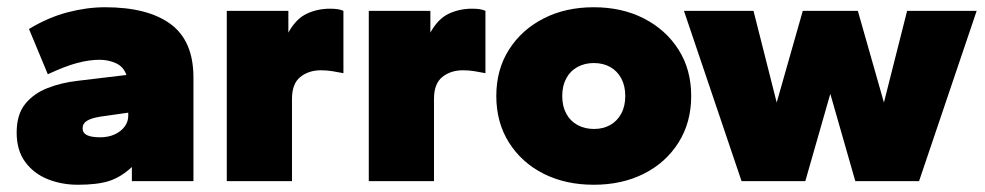

<svg xmlns="http://www.w3.org/2000/svg" viewBox="-20 -500 2718 530"><path d="M195 10Q150 10 111.5 -5.5Q73 -21 49.5 -53Q26 -85 26 -134Q26 -184 49.5 -213Q73 -242 111.5 -257Q150 -272 195 -277L329 -293Q321 -316 300 -325.5Q279 -335 255 -335Q226 -335 192.5 -326Q159 -317 112 -295L60 -420Q113 -452 166.5 -466Q220 -480 270 -480Q388 -480 451 -433.5Q514 -387 514 -286V0H344V-39Q314 -11 281.5 -0.5Q249 10 195 10ZM257 -121Q279 -121 296.5 -129Q314 -137 324 -150.5Q334 -164 334 -180V-189L257 -178Q232 -174 220 -166.5Q208 -159 208 -146Q208 -133 220 -127Q232 -121 257 -121Z M606 0V-470H776V-410Q797 -448 826.5 -462Q856 -476 891 -476Q904 -476 913 -474.5Q922 -473 928 -470V-298Q913 -301 897.5 -303.5Q882 -306 866 -306Q832 -306 809 -287.5Q786 -269 786 -227V0Z M998 0V-470H1168V-410Q1189 -448 1218.5 -462Q1248 -476 1283 -476Q1296 -476 1305 -474.5Q1314 -473 1320 -470V-298Q1305 -301 1289.5 -303.5Q1274 -306 1258 -306Q1224 -306 1201 -287.5Q1178 -269 1178 -227V0Z M1619 10Q1541 10 1480.5 -20.5Q1420 -51 1385 -106.5Q1350 -162 1350 -235Q1350 -308 1385 -363Q1420 -418 1480.5 -449Q1541 -480 1619 -480Q1697 -480 1757.5 -449Q1818 -418 1853 -363Q1888 -308 1888 -235Q1888 -162 1853 -106.5Q1818 -51 1757.5 -20.5Q1697 10 1619 10ZM1620 -144Q1645 -144 1664.5 -155Q1684 -166 1695 -186.5Q1706 -207 1706 -235Q1706 -263 1695 -283.5Q1684 -304 1664.5 -315Q1645 -326 1619 -326Q1594 -326 1574 -315Q1554 -304 1543 -283.5Q1532 -263 1532 -235Q1532 -207 1543 -186.5Q1554 -166 1574 -155Q1594 -144 1620 -144Z M2027 0 1868 -470H2060L2124 -217L2196 -470H2348L2420 -217L2484 -470H2676L2517 0H2341L2272 -241L2203 0Z"/></svg>

Font: Gantari Black
Style: Regular
Weight: 900
Version: Version 1.000